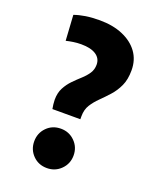

<svg xmlns="http://www.w3.org/2000/svg" viewBox="-140 -823 750 917"><g transform="rotate(20 235.5 -364.0)"><path d="M139 -263Q137 -273 135.5 -286Q134 -299 134 -309Q134 -344 147.5 -369.5Q161 -395 180.5 -415Q200 -435 219.5 -452.5Q239 -470 252 -489.5Q265 -509 265 -534Q265 -566 238.5 -583.5Q212 -601 163 -601Q142 -601 122.5 -598Q103 -595 87 -591L79 -720Q104 -729 135.5 -734Q167 -739 207 -739Q274 -739 324.5 -717.5Q375 -696 403 -657.5Q431 -619 431 -566Q431 -519 416 -486.5Q401 -454 378.5 -429Q356 -404 333.5 -382Q311 -360 296 -336Q281 -312 281 -278Q281 -275 281 -270.5Q281 -266 281 -263ZM210 11Q167 11 138.5 -18Q110 -47 110 -89Q110 -131 138.5 -160Q167 -189 210 -189Q252 -189 281 -160Q310 -131 310 -89Q310 -47 281 -18Q252 11 210 11Z"/></g></svg>

Font: Murecho Thin
Style: Bold
Weight: 700
Version: Version 1.010